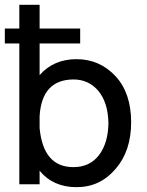

<svg xmlns="http://www.w3.org/2000/svg" viewBox="-20 -760 607 795"><path d="M523 -254Q523 -375 458 -445Q392 -515 297 -515Q202 -515 144 -449V-580H312V-642H144V-740H60V-642H0V-580H60V3H144V-53Q200 15 297 15Q394 15 458 -60Q523 -134 523 -254ZM390 -118Q352 -68 284 -68Q159 -68 144 -230V-279Q153 -430 284 -431Q347 -431 387 -384Q427 -336 429 -251Q428 -168 390 -118Z"/></svg>

Font: Sawarabi Gothic
Style: Regular
Weight: 400
Designer: mshio (mshio@users.sourceforge.jp)
Version: Version 20141215